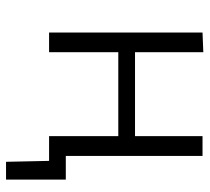

<svg xmlns="http://www.w3.org/2000/svg" viewBox="-48 -490 677 620"><g transform="rotate(90 290.0 -179.5)"><path d="M84.5 0V-495.5L148 -498V-277.5H419V-495.5H483V-54H559.5V139H502L499 0H419V-223.5H148V0Z"/></g></svg>

Font: Commissioner Light
Style: Regular
Weight: 300
Designer: Kostas Bartsokas
Foundry: Kostas Bartsokas
Version: Version 1.000; ttfautohint (v1.8.3)